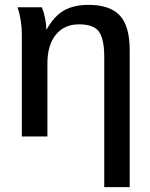

<svg xmlns="http://www.w3.org/2000/svg" viewBox="-20 -558 614 785"><path d="M510.3 -352.1V207H406.2V-325.7Q406.2 -397.5 385 -428Q363.8 -458.5 303.2 -458.5Q242.7 -458.5 208.3 -416Q173.8 -373.5 173.8 -298.8V0H69.3V-415.5Q69.3 -475.6 51.8 -528.3H150.9Q159.2 -509.3 164.3 -483.6Q169.4 -458 169.4 -438H170.9Q201.7 -492.7 241.9 -515.4Q282.2 -538.1 341.3 -538.1Q429.7 -538.1 470 -494.6Q510.3 -451.2 510.3 -352.1Z"/></svg>

Font: Arimo Medium
Style: Regular
Weight: 500
Designer: Steve Matteson
Foundry: Monotype Imaging Inc.
Version: Version 1.33